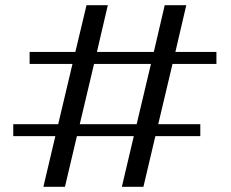

<svg xmlns="http://www.w3.org/2000/svg" viewBox="-20 -709 890 739"><path d="M644 -463 589 -231H751V-185H578L532 10H449L495 -185H276L230 10H147L193 -185H31V-231H204L259 -463H94V-509H270L313 -689H395L353 -509H572L614 -689H697L655 -509H813V-463ZM561 -463H342L287 -231H506Z"/></svg>

Font: Taviraj Medium
Style: Regular
Weight: 500
Designer: Katatrad Team
Foundry: CadsonDemak
Version: Version 1.001